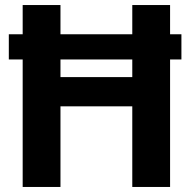

<svg xmlns="http://www.w3.org/2000/svg" viewBox="-20 -742 755 762"><path d="M505 -436H220V-506H505ZM655 0V-506H700V-606H655V-722H505V-606H220V-722H70V-606H15V-506H70V0H220V-320H505V0Z"/></svg>

Font: Perun
Style: Bold
Weight: 700
Foundry: Copyright (c) Stefan Peev, Context Ltd, 2016
Version: Version 1.089